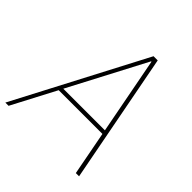

<svg xmlns="http://www.w3.org/2000/svg" viewBox="-206 -871 1015 1015"><g transform="rotate(45 301.5 -363.5)"><path d="M11.4 0H-12.8L367.9 -727.3H399.1L538.4 0H514.2L467.3 -245.7H140.3ZM152 -268.5H463.1L380.7 -698.9H377.8Z"/></g></svg>

Font: Inter Thin  BETA
Style: Italic
Weight: 100
Italic angle: -9.39999°
Designer: Rasmus Andersson
Foundry: rsms
Version: Version 3.011;git-f93a4a705